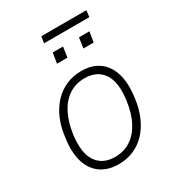

<svg xmlns="http://www.w3.org/2000/svg" viewBox="-181 -855 884 970"><g transform="rotate(-30 260.5 -370.0)"><path d="M227 8Q165 8 123 -21.5Q81 -51 64 -107.5Q47 -164 59 -245Q66 -303 86 -349Q106 -395 137 -427.5Q168 -460 208 -477.5Q248 -495 296 -495Q358 -495 399 -465.5Q440 -436 457 -379.5Q474 -323 463 -243Q456 -185 436 -138.5Q416 -92 385.5 -59.5Q355 -27 315 -9.5Q275 8 227 8ZM229 -33Q280 -33 319.5 -58.5Q359 -84 385 -133Q411 -182 420 -251Q434 -352 399.5 -403.5Q365 -455 292 -455Q241 -455 201.5 -429.5Q162 -404 136.5 -355.5Q111 -307 101 -237Q88 -135 122.5 -84Q157 -33 229 -33ZM204 -710 210 -748H473L468 -710ZM209 -588 219 -648H279L270 -588ZM363 -588 372 -648H433L423 -588Z"/></g></svg>

Font: Nunito Sans 10pt SemiCondensed ExtraLight
Style: Italic
Weight: 250
Width: 4
Italic angle: -9°
Designer: Vernon Adams
Foundry: Vernon Adams
Version: Version 3.101;gftools[0.9.27]